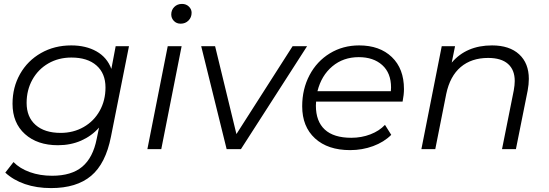

<svg xmlns="http://www.w3.org/2000/svg" viewBox="-20 -762 2803 981"><path d="M639 -526 547 -64Q520 74 445.5 136.5Q371 199 241 199Q167 199 107.5 178.5Q48 158 7 120L49 66Q81 99 132.5 117.5Q184 136 246 136Q345 136 400 90Q455 44 474 -52L486 -110Q448 -67 394.5 -43.5Q341 -20 276 -20Q171 -20 107.5 -77Q44 -134 44 -232Q44 -316 82.5 -384Q121 -452 189.5 -491Q258 -530 344 -530Q419 -530 473 -499.5Q527 -469 549 -410L571 -526ZM519 -315Q519 -387 473 -427.5Q427 -468 345 -468Q279 -468 227 -438Q175 -408 145.5 -355Q116 -302 116 -236Q116 -164 162 -123.5Q208 -83 290 -83Q355 -83 407.5 -113Q460 -143 489.5 -196Q519 -249 519 -315Z M837 -526H908L804 0H733ZM855 -688Q855 -711 870.5 -726.5Q886 -742 910 -742Q931 -742 945 -728.5Q959 -715 959 -697Q959 -673 943 -657Q927 -641 903 -641Q882 -641 868.5 -655Q855 -669 855 -688Z M1549 -526 1211 0H1138L1008 -526H1079L1188 -77L1475 -526Z M1595 -243Q1594 -236 1594 -222Q1594 -142 1639.5 -100Q1685 -58 1775 -58Q1827 -58 1872.5 -75.5Q1918 -93 1947 -124L1979 -73Q1942 -36 1886.5 -15.5Q1831 5 1769 5Q1655 5 1589.5 -55Q1524 -115 1524 -219Q1524 -307 1561.5 -378Q1599 -449 1665.5 -489.5Q1732 -530 1815 -530Q1920 -530 1982 -470.5Q2044 -411 2044 -307Q2044 -278 2037 -243ZM1602 -296H1977Q1978 -303 1978 -315Q1978 -389 1933 -429.5Q1888 -470 1813 -470Q1734 -470 1678 -423Q1622 -376 1602 -296Z M2682 -359Q2682 -331 2676 -299L2616 0H2545L2605 -300Q2610 -328 2610 -348Q2610 -405 2575.5 -435.5Q2541 -466 2474 -466Q2389 -466 2334 -419.5Q2279 -373 2260 -282L2204 0H2133L2237 -526H2305L2288 -442Q2363 -530 2494 -530Q2583 -530 2632.5 -484.5Q2682 -439 2682 -359Z"/></svg>

Font: Idrija
Style: Italic
Weight: 400
Italic angle: -11.3°
Designer: Julieta Ulanovsky
Foundry: Julieta Ulanovsky
Version: Version 7.200